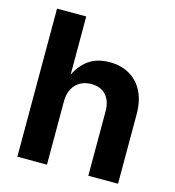

<svg xmlns="http://www.w3.org/2000/svg" viewBox="-108 -820 830 911"><g transform="rotate(15 307.0 -364.0)"><path d="M205.6 -309.6V0H60.1V-727.5H203.6V-403.3H188.5Q210.4 -471.7 254.6 -509.3Q298.8 -546.9 368.2 -546.9Q424.3 -546.9 466.3 -522.5Q508.3 -498 531.5 -452.1Q554.7 -406.2 554.7 -341.8V0H408.7V-315.9Q408.7 -367.2 382.8 -395.8Q356.9 -424.3 310.5 -424.3Q279.8 -424.3 256.1 -410.9Q232.4 -397.5 219 -372.1Q205.6 -346.7 205.6 -309.6Z"/></g></svg>

Font: Inter 18pt
Style: Bold
Weight: 700
Designer: Rasmus Andersson
Foundry: rsms
Version: Version 4.001;git-66647c0bb